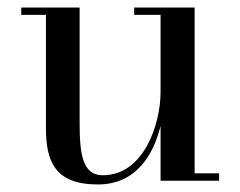

<svg xmlns="http://www.w3.org/2000/svg" viewBox="-20 -480 638 510"><path d="M497 -19.5V-460H336.5V-440.5H406.5V-235.5C406.5 -149.5 361.5 -14.5 253 -14.5C198.5 -14.5 191.5 -71.5 191.5 -155.5V-460H36.5V-440.5H102V-141C102 -54 123.5 10 240 10C341 10 387.5 -68 406.5 -145.5V0H562V-19.5Z"/></svg>

Font: Bodoni* 11
Style: Regular
Weight: 400
Version: Version 2.3